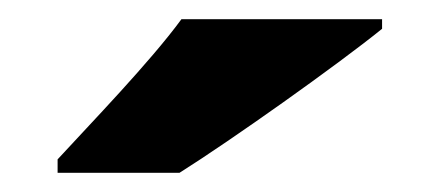

<svg xmlns="http://www.w3.org/2000/svg" viewBox="-20 -786 458 200"><path d="M378 -756V-766H169C136 -721 74 -657 40 -620V-606H167C221 -640 331 -718 378 -756Z"/></svg>

Font: Noto Sans Sinhala UI Black
Style: Regular
Weight: 900
Designer: Jelle Bosma - Monotype Design Team
Foundry: Monotype Imaging Inc.
Version: Version 2.006